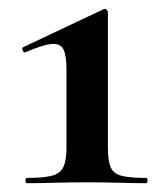

<svg xmlns="http://www.w3.org/2000/svg" viewBox="-20 -416 372 436"><path d="M41 0Q38 0 38 -6Q38 -12 41 -12Q79 -12 98 -17Q117 -22 124 -37Q131 -52 131 -81V-257Q131 -290 124 -304Q117 -318 96.5 -316Q76 -314 37 -297Q34 -296 31.5 -301.5Q29 -307 33 -309L215 -395Q219 -397 222 -394Q225 -391 225 -388V-81Q225 -52 231 -37Q237 -22 255.5 -17Q274 -12 312 -12Q315 -12 315 -6Q315 0 312 0Q284 0 250 -1Q216 -2 177 -2Q138 -2 103.5 -1Q69 0 41 0Z"/></svg>

Font: Cormorant Light
Style: Regular
Weight: 300
Designer: Christian Thalmann (Catharsis Fonts)
Foundry: Catharsis Fonts
Version: Version 4.000